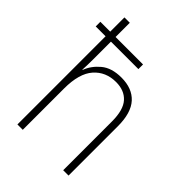

<svg xmlns="http://www.w3.org/2000/svg" viewBox="-220 -862 964 964"><g transform="rotate(45 262.0 -380.0)"><path d="M122 -760V-659H317V-626H122V-500Q122 -478 121.5 -461.5Q121 -445 120 -425H122Q138 -469 178 -502.5Q218 -536 287 -536Q364 -536 405.5 -490.5Q447 -445 447 -350V0H409V-346Q409 -428 376 -464.5Q343 -501 284 -501Q211 -501 166.5 -450.5Q122 -400 122 -293V0H84V-626H14V-659H84V-760Z"/></g></svg>

Font: Noto Sans Gujarati SemiCondensed ExtraLight
Style: Regular
Weight: 200
Width: 4
Designer: Jelle Bosma - Monotype Design Team, Universal Thirst
Foundry: Monotype Imaging Inc.
Version: Version 2.106; ttfautohint (v1.8.4.7-5d5b)